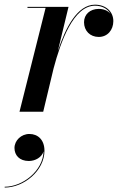

<svg xmlns="http://www.w3.org/2000/svg" viewBox="-70 -490 544 842"><path d="M130 -455.5 15.5 0H119.5L165 -190C196 -307 252 -465 346.5 -465C378.5 -465 402.5 -451 414 -430C403 -443.5 384 -451 363.5 -451C324.5 -451 298.5 -426.5 298.5 -392.5C298.5 -355 325 -328 363 -328C402 -328 427 -359 427 -397.5C427 -438.5 395 -469.5 346.5 -469.5C269 -469.5 217 -368 183.5 -265.5L230.5 -460H50.5V-455.5ZM-6.5 159C-6.5 190.5 15 216 56.5 216C85 216 113 200 121 174C119 258.5 30 329 -49.5 329V332.5C35.5 332.5 125 258 125 171C125 123 96 97.5 59 97.5C22.5 97.5 -6.5 126.5 -6.5 159Z"/></svg>

Font: Bodoni* 36pt Medium
Style: Italic
Weight: 500
Italic angle: -13°
Version: Version 2.3